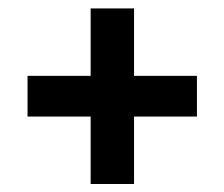

<svg xmlns="http://www.w3.org/2000/svg" viewBox="-20 -544 546 467"><path d="M306 -96.5H200.5V-523.5H306ZM47 -260.5V-359.5H459V-260.5Z"/></svg>

Font: Anek Bangla
Style: Semi-bold
Weight: 600
Designer: Sulekha Rajkumar (Bangla), Yesha Goshar (Latin)
Foundry: Ek Type
Version: Version 1.002;March 21, 2022;FontCreator 13.0.0.2683 64-bit